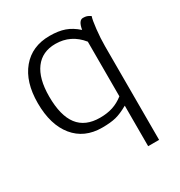

<svg xmlns="http://www.w3.org/2000/svg" viewBox="-182 -687 971 1034"><g transform="rotate(-30 304.0 -170.0)"><path d="M526 -539Q519 -520 513 -465.5Q507 -411 507 -362V220H439V-32Q395 -7 361.5 1.5Q328 10 275 10Q165 10 102.5 -66.5Q40 -143 40 -278Q40 -409 103 -484.5Q166 -560 276 -560Q330 -560 368.5 -546.5Q407 -533 444 -500Q453 -554 480 -554Q494 -554 503.5 -551Q513 -548 526 -539ZM439 -90V-430Q377 -507 281 -507Q199 -507 155 -448Q111 -389 111 -278Q111 -159 156 -100.5Q201 -42 292 -42Q337 -42 372 -53.5Q407 -65 439 -90Z"/></g></svg>

Font: Krub
Style: Regular
Weight: 400
Designer: Ekaluck Peanpanawate
Foundry: Cadson Demak Co.,Ltd.
Version: Version 1.000; ttfautohint (v1.6)